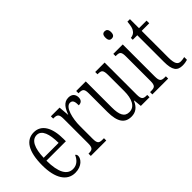

<svg xmlns="http://www.w3.org/2000/svg" viewBox="-40 -1283 1829 1829"><g transform="rotate(-45 875.0 -368.5)"><path d="M219 10C309 10 352 -48 352 -85C352 -100 345 -109 337 -113C319 -70 285 -31 229 -31C151 -31 106 -106 105 -267H367V-298C367 -454 311 -544 211 -544C105 -544 45 -451 45 -263C45 -89 109 10 219 10ZM307 -305H106C109 -430 144 -506 212 -506C280 -506 306 -424 307 -305Z M436 0H644V-31H628C581 -31 564 -38 564 -103V-275C564 -375 594 -499 653 -499C690 -499 696 -469 696 -422C734 -422 749 -444 749 -476C749 -516 726 -545 677 -545C612 -545 583 -488 562 -431H560L551 -536H434V-505H437C485 -505 503 -497 503 -433V-105C503 -39 485 -31 438 -31H436Z M975 10C1032 10 1071 -18 1098 -80H1102L1110 0H1227V-31H1224C1176 -31 1158 -38 1158 -105V-536H1031V-505H1034C1084 -505 1098 -497 1098 -424V-210C1098 -111 1066 -35 992 -35C928 -35 904 -85 904 -186V-536H775V-505H779C827 -505 844 -497 844 -435V-185C844 -46 890 10 975 10Z M1368 -649C1390 -649 1407 -661 1407 -698C1407 -735 1390 -747 1368 -747C1346 -747 1331 -735 1331 -698C1331 -661 1346 -649 1368 -649ZM1265 0H1478V-31H1467C1418 -31 1402 -40 1402 -106V-536H1275V-505H1283C1330 -505 1343 -495 1343 -430V-104C1343 -40 1326 -31 1278 -31H1265Z M1665 10C1691 10 1715 5 1731 0V-37C1713 -33 1700 -30 1680 -30C1640 -30 1621 -57 1621 -142V-500H1723V-536H1621V-658H1587C1582 -606 1577 -578 1560 -557C1548 -539 1529 -529 1501 -525V-500H1562V-143C1562 -28 1593 10 1665 10Z"/></g></svg>

Font: Noto Serif Tamil ExtraCondensed Light
Style: Italic
Weight: 300
Width: 2
Italic angle: -12°
Designer: Indian Type Foundry, Tom Grace, and the Monotype Design Team
Foundry: Monotype Imaging Inc.
Version: Version 2.003